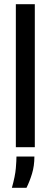

<svg xmlns="http://www.w3.org/2000/svg" viewBox="-20 -706 243 921"><path d="M56 0V-686H147V0ZM37 195Q53 138 56 100.5Q59 63 59 45H145Q145 90 133.5 127.5Q122 165 107 195Z"/></svg>

Font: Bricolage Grotesque 72pt
Style: Regular
Weight: 400
Version: Version 1.001;gftools[0.9.33.dev8+g029e19f]